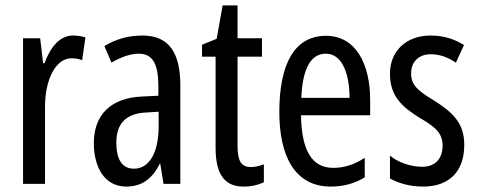

<svg xmlns="http://www.w3.org/2000/svg" viewBox="-20 -678 1764 708"><path d="M249 -547C202 -547 167 -507 144 -445H139L128 -537H65V0H146V-280C145 -385 186 -463 243 -463C258 -463 271 -461 283 -456L295 -540C279 -545 264 -547 249 -547Z M505 -547C454 -547 407 -534 365 -508L391 -447C429 -469 462 -480 492 -480C543 -480 564 -442 564 -360V-325L503 -322C390 -317 326 -256 326 -150C326 -65 363 10 446 10C502 10 541 -18 569 -74H571L583 0H645V-362C645 -480 606 -547 505 -547ZM517 -263 565 -266V-212C565 -114 530 -56 474 -56C433 -56 409 -86 409 -152C409 -222 444 -259 517 -263Z M905 -62C866 -62 856 -89 856 -143V-469H946V-537H856V-658H801L779 -535L725 -513V-469H775V-133C775 -37 807 10 878 10C908 10 932 4 953 -6V-72C937 -66 921 -62 905 -62Z M1182 -546C1069 -546 1010 -447 1010 -265C1010 -109 1063 10 1200 10C1246 10 1287 -1 1325 -24V-96C1285 -70 1248 -59 1209 -59C1130 -59 1092 -123 1090 -253H1345V-309C1345 -442 1292 -546 1182 -546ZM1182 -480C1242 -480 1269 -405 1269 -317H1091C1096 -428 1127 -480 1182 -480Z M1692 -144C1692 -226 1647 -265 1581 -307C1518 -345 1496 -365 1496 -408C1496 -450 1524 -478 1569 -478C1602 -478 1633 -466 1661 -447L1691 -512C1654 -535 1614 -547 1568 -547C1479 -547 1418 -491 1418 -406C1418 -323 1463 -283 1530 -242C1590 -208 1612 -183 1612 -141C1612 -92 1584 -63 1537 -63C1493 -63 1447 -80 1418 -104V-20C1448 -3 1490 10 1540 10C1636 10 1692 -45 1692 -144Z"/></svg>

Font: Noto Sans Devanagari ExtraCondensed
Style: Regular
Weight: 400
Width: 2
Designer: Jelle Bosma - Monotype Design Team
Foundry: Monotype Imaging Inc.
Version: Version 2.004